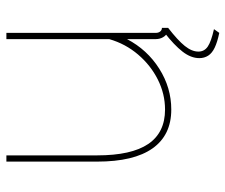

<svg xmlns="http://www.w3.org/2000/svg" viewBox="-74 -486 723 616"><g transform="rotate(-90 288.0 -177.5)"><path d="M78 -228V-519H98V-228Q98 -118 134.5 -64Q171 -10 245 -10Q295 -10 341 -33Q387 -56 421.5 -96.5Q456 -137 471 -189V-519H491V-40Q491 -31 495.5 -25.5Q500 -20 507 -20V0Q501 0 498 -0.5Q495 -1 493 -2Q483 -6 477 -16.5Q471 -27 471 -40V-132Q437 -67 376 -28.5Q315 10 245 10Q163 10 120.5 -50Q78 -110 78 -228ZM410 100Q410 73 431 46Q452 19 492 -12H497L507 0Q467 31 449 53.5Q431 76 431 97Q431 116 447 127Q463 138 503 147L491 164Q462 158 444 149.5Q426 141 418 128.5Q410 116 410 100Z"/></g></svg>

Font: Raleway Thin
Style: Regular
Weight: 100
Designer: Matt McInerney, Pablo Impallari, Rodrigo Fuenzalida
Foundry: Matt McInerney, Pablo Impallari, Rodrigo Fuenzalida
Version: Version 4.026